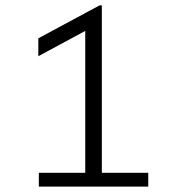

<svg xmlns="http://www.w3.org/2000/svg" viewBox="-20 -687 654 707"><path d="M123 0V-50.8H293.9V-573.2L121.1 -480V-545.9L346.2 -667H355V-50.8H525.9V0Z"/></svg>

Font: IntelOne Mono Light
Style: Regular
Weight: 300
Designer: Fred Shallcrass
Foundry: Frere-Jones Type LLC
Version: Version 1.200;hotconv 1.1.0;makeotfexe 2.6.0;FJTRelease1.2